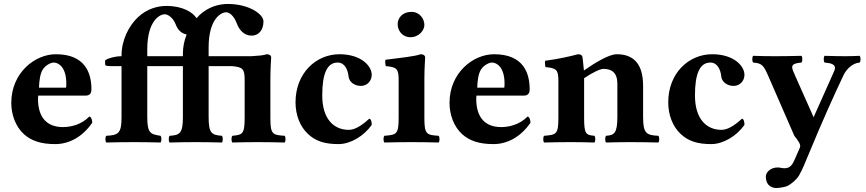

<svg xmlns="http://www.w3.org/2000/svg" viewBox="-20 -718 4373 970"><path d="M431 -129C390 -87 336 -76 298 -76C220 -76 172 -121 172 -219C172 -226 173 -230 173 -235H413C437 -235 442 -252 442 -266C442 -351 409 -444 262 -444C157 -444 37 -351 37 -198C37 -140 58 -79 101 -40C139 -6 188 10 259 10C328 10 396 -25 446 -98C446 -111 441 -129 431 -129ZM177 -275C178 -310 183 -348 197 -368C213 -392 240 -402 251 -402C278 -402 315 -376 315 -296C315 -290 315 -277 313 -275Z M1034 -128V-384H1151C1206 -379 1216 -371 1216 -314V-122C1216 -39 1204 -37 1154 -32C1148 -26 1148 -4 1154 2C1196 1 1232 0 1281 0C1334 0 1375 1 1418 2C1424 -4 1424 -26 1418 -32C1357 -36 1346 -39 1346 -122V-321C1346 -371 1350 -427 1350 -427C1350 -438 1341 -444 1327 -444C1312 -438 1283 -436 1249 -434H1034V-478C1034 -627 1100 -656 1122 -656C1139 -656 1162 -639 1177 -598C1189 -566 1214 -538 1251 -538C1286 -538 1311 -565 1311 -610C1311 -647 1237 -698 1131 -698C1085 -698 1032 -683 988 -642C983 -637 978 -632 973 -626C955 -655 904 -688 821 -688C775 -688 722 -673 678 -632C631 -588 594 -516 594 -437V-434H592C558 -434 511 -419 511 -411V-394C511 -387 515 -384 538 -384H594V-126C594 -44 578 -35 517 -32C511 -26 511 -4 517 2C559 1 604 0 659 0C711 0 748 1 791 2C797 -4 797 -26 791 -32C740 -40 724 -44 724 -128V-384H904V-126C904 -44 888 -35 837 -32C831 -26 831 -4 837 2C879 1 918 0 969 0C1021 0 1058 1 1101 2C1107 -4 1107 -26 1101 -32C1049 -36 1034 -44 1034 -128ZM904 -434H724V-468C724 -617 790 -646 812 -646C829 -646 855 -628 868 -594C877 -569 896 -548 923 -544C911 -514 904 -481 904 -447Z M1858 -87C1858 -99 1856 -118 1845 -118C1805 -81 1771 -62 1742 -62C1667 -62 1608 -116 1608 -236C1608 -347 1633 -402 1686 -402C1723 -402 1738 -363 1741 -331C1744 -304 1771 -284 1803 -284C1835 -284 1858 -309 1858 -340C1858 -385 1804 -444 1695 -444C1577 -444 1473 -349 1473 -201C1473 -136 1496 -79 1535 -42C1574 -5 1620 10 1691 10C1751 10 1820 -32 1858 -87Z M2124 -122V-321C2124 -371 2128 -427 2128 -427C2128 -438 2119 -444 2105 -444C2077 -433 1996 -425 1927 -416C1925 -410 1927 -390 1929 -384C1984 -379 1994 -371 1994 -314V-122C1994 -39 1983 -37 1922 -32C1916 -26 1916 -4 1922 2C1964 1 2006 0 2059 0C2112 0 2153 1 2196 2C2202 -4 2202 -26 2196 -32C2135 -36 2124 -39 2124 -122ZM1989 -596C1989 -563 2013 -530 2053 -530C2098 -530 2124 -566 2124 -592C2124 -622 2101 -658 2059 -658C2012 -658 1989 -626 1989 -596Z M2645 -129C2604 -87 2550 -76 2512 -76C2434 -76 2386 -121 2386 -219C2386 -226 2387 -230 2387 -235H2627C2651 -235 2656 -252 2656 -266C2656 -351 2623 -444 2476 -444C2371 -444 2251 -351 2251 -198C2251 -140 2272 -79 2315 -40C2353 -6 2402 10 2473 10C2542 10 2610 -25 2660 -98C2660 -111 2655 -129 2645 -129ZM2391 -275C2392 -310 2397 -348 2411 -368C2427 -392 2454 -402 2465 -402C2492 -402 2529 -376 2529 -296C2529 -290 2529 -277 2527 -275Z M2931 -122V-323C2971 -350 3011 -370 3029 -370C3069 -370 3099 -352 3099 -295V-128C3099 -44 3083 -35 3042 -32C3036 -26 3036 -4 3042 2C3084 1 3116 0 3164 0C3219 0 3263 1 3306 2C3312 -4 3312 -26 3306 -32C3245 -35 3229 -44 3229 -128V-284C3229 -394 3182 -444 3096 -444C3056 -444 2985 -400 2930 -362C2927 -397 2923 -427 2923 -427C2922 -439 2914 -444 2900 -444C2863 -434 2803 -420 2734 -411C2732 -405 2734 -385 2736 -379C2791 -374 2801 -366 2801 -309V-122C2801 -39 2790 -37 2729 -32C2723 -26 2723 -4 2729 2C2771 1 2813 0 2866 0C2912 0 2940 1 2983 2C2989 -4 2989 -26 2983 -32C2941 -36 2931 -39 2931 -122Z M3741 -87C3741 -99 3739 -118 3728 -118C3688 -81 3654 -62 3625 -62C3550 -62 3491 -116 3491 -236C3491 -347 3516 -402 3569 -402C3606 -402 3621 -363 3624 -331C3627 -304 3654 -284 3686 -284C3718 -284 3741 -309 3741 -340C3741 -385 3687 -444 3578 -444C3460 -444 3356 -349 3356 -201C3356 -136 3379 -79 3418 -42C3457 -5 3503 10 3574 10C3634 10 3703 -32 3741 -87Z M4017 168C4033 140 4048 104 4060 74C4140 -119 4189 -227 4242 -339C4256 -368 4286 -399 4323 -402C4329 -408 4329 -430 4323 -436C4298 -435 4280 -434 4252 -434C4217 -434 4183 -435 4146 -436C4140 -430 4140 -408 4146 -402C4178 -399 4210 -394 4194 -358L4091 -127C4091 -126 4091 -126 4090 -125C4090 -126 4090 -127 4089 -129L3996 -338C3995 -339 3995 -340 3995 -341C3977 -380 3970 -397 4029 -402C4035 -408 4035 -430 4029 -436C3992 -435 3932 -434 3896 -434C3862 -434 3805 -435 3785 -436C3779 -430 3779 -408 3785 -402C3829 -398 3837 -391 3864 -328L3993 -32C3996 -27 4000 -23 4003 -19C4016 -1 4027 14 4021 28L3997 83C3984 114 3972 132 3944 132C3926 132 3923 128 3909 128C3871 128 3849 154 3849 174C3849 187 3852 203 3861 214C3870 225 3887 232 3900 232C3913 232 3943 228 3957 222C3978 212 4006 188 4017 168Z"/></svg>

Font: Libertinus Serif
Style: Bold
Weight: 700
Designer: Philipp H. Poll, Khaled Hosny
Foundry: Caleb Maclennan
Version: Version 7.050;RELEASE